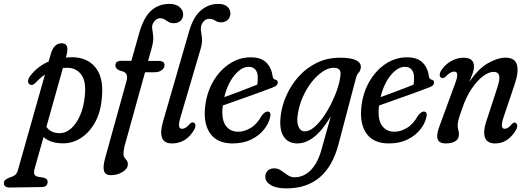

<svg xmlns="http://www.w3.org/2000/svg" viewBox="-118 -746 2774 1010"><path d="M71 -312.5Q51 -291 35.5 -304Q27.5 -311 30.2 -324.5Q33 -338 44.5 -351Q81 -397.5 137.5 -422L148.5 -459Q164 -518.5 207 -518.5Q248 -518.5 232 -456L228.5 -443.5Q243.5 -445 259.5 -445Q341 -445 384.5 -390.8Q428 -336.5 418 -234Q412.5 -158 382.8 -103.8Q353 -49.5 308.2 -20.5Q263.5 8.5 212.5 8Q148 8 111 -25L63.5 143.5Q54 178.5 81 183.5L109.5 188.5Q132.5 193 132.5 210.5Q132.5 237.5 100.5 238L-64.5 240.5Q-97.5 241.5 -97.5 217Q-97.5 208 -91.2 201.5Q-85 195 -68 188Q-46 181.5 -37 173Q-28 164.5 -23.5 148L118.5 -354Q93.5 -337 71 -312.5ZM236 -389.5Q224.5 -389.5 213 -388.5L126 -78.5Q137 -63 154.2 -54.2Q171.5 -45.5 196.5 -45.5Q228.5 -45.5 256.5 -70.5Q284.5 -95.5 303.5 -139.2Q322.5 -183 328 -239.5Q336.5 -319 309.2 -354.2Q282 -389.5 236 -389.5Z M489 -401.5Q489 -426 520 -426H573L614 -571Q637 -653 676.2 -689.2Q715.5 -725.5 773.5 -725.5Q807 -725.5 826.2 -709.2Q845.5 -693 845.5 -670Q845.5 -650 832.2 -637Q819 -624 796 -624Q779.5 -624 768.8 -630.5Q758 -637 748.2 -643.5Q738.5 -650 724.5 -650Q701.5 -650 686.5 -622.5Q680 -608.5 683 -592.5Q686 -576.5 688 -554Q690 -531.5 681 -497.5L661 -425.5H716.5Q747.5 -425.5 747.5 -403Q747.5 -387 732.2 -376.5Q717 -366 696.5 -366H645L537 23.5Q531.5 45.5 531.5 64.5Q531.5 76 537.2 83.5Q543 91 548.8 98.5Q554.5 106 554.5 118Q554.5 142 526.5 158.8Q498.5 175.5 465.5 175.5Q436 175.5 429.2 153.2Q422.5 131 435 86L547 -318Q554 -342 547.2 -355.5Q540.5 -369 513 -374.5Q489 -383.5 489 -401.5ZM1030.5 -725.5Q1062 -725.5 1078 -710.8Q1094 -696 1094 -676.5Q1094 -654.5 1079.8 -641.5Q1065.5 -628.5 1046 -628.5Q1026.5 -628.5 1013.5 -637.8Q1000.5 -647 983.5 -647Q956 -647 942 -615.5Q936.5 -598.5 939.5 -581.5Q942.5 -564.5 944.5 -542.5Q946.5 -520.5 937 -487.5L832 -131.5Q821 -94.5 824 -81.5Q827 -68.5 839.5 -68.5Q848 -68.5 857.8 -73.8Q867.5 -79 880.5 -94Q890 -104.5 898.5 -101.5Q907 -100.5 909.5 -90Q912 -79.5 903 -62.5Q861 8.5 786.5 8.5Q706.5 8.5 739.5 -106.5L877.5 -583.5Q899 -657.5 939 -691.5Q979 -725.5 1030.5 -725.5Z M1303 -130Q1296 -96.5 1270.8 -64.8Q1245.5 -33 1203.8 -12.2Q1162 8.5 1105.5 8.5Q1027 8.5 990.2 -40.5Q953.5 -89.5 960 -171.5Q965.5 -248 999.2 -310Q1033 -372 1085.8 -408.2Q1138.5 -444.5 1201.5 -444.5Q1255.5 -444.5 1283 -416.8Q1310.5 -389 1316 -345.5Q1318.5 -330.5 1327.5 -328Q1340.5 -326 1343 -315Q1344 -305.5 1337.8 -298.2Q1331.5 -291 1314.5 -285Q1280 -271.5 1231.8 -254.2Q1183.5 -237 1135.8 -220Q1088 -203 1054 -191Q1053.5 -186 1053 -181Q1046.5 -118 1069.2 -85.5Q1092 -53 1136 -53Q1166.5 -53 1200.2 -72.8Q1234 -92.5 1258.5 -137.5Q1278 -162 1292.5 -159Q1309.5 -155.5 1303 -130ZM1190 -394.5Q1152 -394.5 1115.5 -350.2Q1079 -306 1062 -235Q1100 -249 1149 -267.2Q1198 -285.5 1235.5 -301Q1238 -315.5 1238 -337.5Q1238 -364 1226 -379.2Q1214 -394.5 1190 -394.5Z M1662.5 13.5Q1601.5 245 1389 245Q1336 245 1306.8 227.8Q1277.5 210.5 1277.5 184Q1277.5 165 1290 152.2Q1302.5 139.5 1323.5 139.5Q1344 139.5 1361 151.2Q1378 163 1394.8 174.8Q1411.5 186.5 1432 186.5Q1478.5 186.5 1515.2 150.5Q1552 114.5 1572 45L1622 -133.5Q1578.5 -60.5 1534.8 -26Q1491 8.5 1445.5 8.5Q1397 8.5 1373.2 -29.5Q1349.5 -67.5 1359 -140.5Q1366 -194.5 1390.5 -248Q1415 -301.5 1455 -345.5Q1495 -389.5 1549.5 -416Q1604 -442.5 1671 -442.5Q1728 -442.5 1755.2 -428.8Q1782.5 -415 1780 -391.5Q1778.5 -374 1768.8 -364Q1759 -354 1754 -333.5ZM1449 -148.5Q1441.5 -105.5 1452 -80.2Q1462.5 -55 1485 -55Q1508.5 -55 1534 -76.2Q1559.5 -97.5 1583.8 -132.2Q1608 -167 1627.8 -207.8Q1647.5 -248.5 1659.8 -288Q1672 -327.5 1673.5 -357.5Q1674.5 -389.5 1637.5 -389.5Q1609.5 -389.5 1579.5 -369.5Q1549.5 -349.5 1522.5 -315.5Q1495.5 -281.5 1476 -238.2Q1456.5 -195 1449 -148.5Z M2125 -130Q2118 -96.5 2092.8 -64.8Q2067.5 -33 2025.8 -12.2Q1984 8.5 1927.5 8.5Q1849 8.5 1812.2 -40.5Q1775.5 -89.5 1782 -171.5Q1787.5 -248 1821.2 -310Q1855 -372 1907.8 -408.2Q1960.5 -444.5 2023.5 -444.5Q2077.5 -444.5 2105 -416.8Q2132.5 -389 2138 -345.5Q2140.5 -330.5 2149.5 -328Q2162.5 -326 2165 -315Q2166 -305.5 2159.8 -298.2Q2153.5 -291 2136.5 -285Q2102 -271.5 2053.8 -254.2Q2005.5 -237 1957.8 -220Q1910 -203 1876 -191Q1875.5 -186 1875 -181Q1868.5 -118 1891.2 -85.5Q1914 -53 1958 -53Q1988.5 -53 2022.2 -72.8Q2056 -92.5 2080.5 -137.5Q2100 -162 2114.5 -159Q2131.5 -155.5 2125 -130ZM2012 -394.5Q1974 -394.5 1937.5 -350.2Q1901 -306 1884 -235Q1922 -249 1971 -267.2Q2020 -285.5 2057.5 -301Q2060 -315.5 2060 -337.5Q2060 -364 2048 -379.2Q2036 -394.5 2012 -394.5Z M2207 -336Q2196.5 -337.5 2195.2 -349.5Q2194 -361.5 2203 -375.5Q2223 -406.5 2254.8 -424.5Q2286.5 -442.5 2321 -442.5Q2375.5 -442.5 2375.5 -395Q2375.5 -380.5 2369 -362Q2362.5 -343.5 2350.5 -314Q2397 -384 2448.2 -413.2Q2499.5 -442.5 2541 -442.5Q2592.5 -442.5 2601.8 -403.5Q2611 -364.5 2588.5 -300L2531.5 -131Q2510 -68.5 2537 -68.5Q2545 -68.5 2553.8 -73.8Q2562.5 -79 2576 -94.5Q2584.5 -103.5 2591.5 -101Q2599.5 -99 2602.2 -88.8Q2605 -78.5 2596 -61.5Q2553.5 8.5 2487.5 8.5Q2444 8.5 2433.2 -22.5Q2422.5 -53.5 2439 -104L2499 -288Q2513 -330.5 2507.5 -349.2Q2502 -368 2478.5 -368Q2453.5 -368 2422.5 -344.8Q2391.5 -321.5 2362.2 -278Q2333 -234.5 2312.5 -173Q2298 -133 2293.8 -116.2Q2289.5 -99.5 2289.5 -88Q2289.5 -74 2292.8 -62.8Q2296 -51.5 2296 -37.5Q2296 -15.5 2277.8 -3.5Q2259.5 8.5 2226.5 8.5Q2191 8.5 2183.8 -15.5Q2176.5 -39.5 2197 -91L2275 -303.5Q2288.5 -339 2287.2 -354.2Q2286 -369.5 2271 -369.5Q2251 -369.5 2227 -343.5Q2216.5 -333 2207 -336Z"/></svg>

Font: Fraunces 144pt SuperSoft
Style: Italic
Weight: 400
Italic angle: -16°
Version: Version 1.000;[b76b70a41]